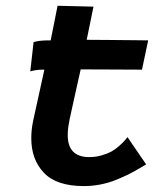

<svg xmlns="http://www.w3.org/2000/svg" viewBox="-20 -630 558 653"><path d="M477.1 -70.8Q473.1 -68.8 453.6 -57.1Q434.1 -45.4 417.2 -37.1Q400.4 -28.8 375.5 -18.6Q350.6 -8.3 322.3 -2.7Q293.9 2.9 265.6 2.9Q172.4 2.9 129.4 -42.2Q86.4 -87.4 86.4 -159.7Q86.4 -188.5 92.3 -216.8L96.7 -237.3Q110.8 -303.7 130.9 -393.1H124Q103.5 -393.1 83 -387.2Q85 -403.8 88.6 -437Q92.3 -470.2 94.2 -486.8Q113.3 -492.7 145 -492.7H152.3Q155.8 -509.8 164.1 -551.5Q172.4 -593.3 175.8 -610.4Q196.3 -609.9 237.1 -608.9Q277.8 -607.9 297.9 -607.4Q292 -576.7 274.9 -494.6Q298.3 -494.6 349.4 -494.1Q400.4 -493.7 441.9 -493.2Q483.4 -492.7 483.9 -492.7Q480.5 -476.1 473.4 -442.9Q466.3 -409.7 462.9 -393.1Q429.2 -393.1 357.9 -393.6Q286.6 -394 254.4 -394Q244.1 -350.1 234.1 -303.2Q224.1 -256.3 219.2 -235.4Q218.3 -231.9 217 -225.3Q215.8 -218.8 215.3 -215.8Q210.4 -191.4 210.4 -170.4Q210.4 -95.7 283.7 -95.7Q305.7 -95.7 325.7 -101.6Q345.7 -107.4 358.4 -114.3Q371.1 -121.1 384.3 -132.8Q397.5 -144.5 402.1 -149.7Q406.7 -154.8 413.6 -163.6Z"/></svg>

Font: Fantasque Sans Mono
Style: Bold Italic
Weight: 700
Italic angle: -11°
Monospace: yes
Designer: Jany Belluz
Version: Version 1.7.1